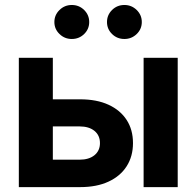

<svg xmlns="http://www.w3.org/2000/svg" viewBox="-20 -766 804 786"><path d="M149.4 -359.4H308.1Q376 -359.4 424.3 -337.2Q472.7 -314.9 498.5 -274.9Q524.4 -234.9 524.4 -180.2Q524.4 -126 498.5 -85.4Q472.7 -44.9 424.3 -22.5Q376 0 308.1 0H57.1V-529.3H196.3V-112.3H305.7Q344.2 -112.3 366.7 -130.6Q389.2 -148.9 389.2 -180.2Q389.2 -211.9 366.7 -230.2Q344.2 -248.5 305.7 -248.5H149.4ZM567.9 0V-529.3H707.5V0ZM489.3 -606.4Q459.5 -606.4 438.7 -626.7Q418 -647 418 -675.8Q418 -704.6 438.7 -725.1Q459.5 -745.6 489.3 -745.6Q518.6 -745.6 539.6 -725.1Q560.5 -704.6 560.5 -675.8Q560.5 -647 539.6 -626.7Q518.6 -606.4 489.3 -606.4ZM273.9 -606.4Q244.6 -606.4 223.6 -626.7Q202.6 -647 202.6 -675.8Q202.6 -704.6 223.6 -725.1Q244.6 -745.6 273.9 -745.6Q303.7 -745.6 324.5 -725.1Q345.2 -704.6 345.2 -675.8Q345.2 -647 324.5 -626.7Q303.7 -606.4 273.9 -606.4Z"/></svg>

Font: Inter Cardless Tabular Bold
Style: Bold
Weight: 700
Designer: Rasmus Andersson
Foundry: rsms
Version: Version 4.000;git-4fc901f